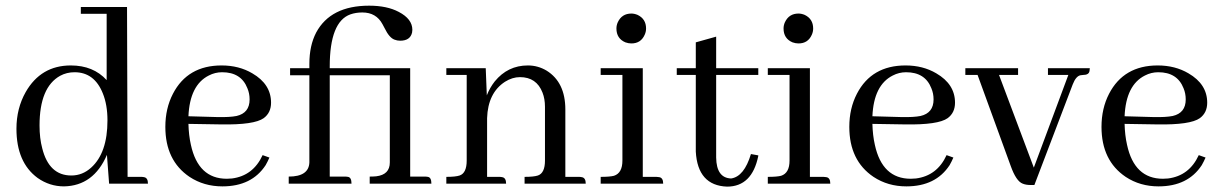

<svg xmlns="http://www.w3.org/2000/svg" viewBox="-20 -660 4393 690"><path d="M372.1 0H511.7Q511.7 -21.5 497.1 -23.4Q493.2 -24.4 487.3 -24.4H438.5L436.5 -634.8H270.5V-610.4H363.3V-372.1Q315.4 -424.8 234.4 -424.8Q127 -424.8 72.3 -329.1Q39.1 -270.5 39.1 -197.3Q39.1 -76.2 115.2 -20.5Q158.2 9.8 210 9.8Q316.4 7.8 364.3 -103.5ZM122.1 -209Q122.1 -346.7 196.3 -387.7Q219.7 -400.4 248 -400.4Q319.3 -400.4 349.6 -324.2Q366.2 -283.2 366.2 -227.5Q366.2 -110.4 307.6 -57.6Q276.4 -29.3 236.3 -29.3Q156.2 -29.3 131.8 -127Q122.1 -163.1 122.1 -209Z M778.3 -400.4Q846.7 -400.4 869.1 -342.8Q877 -324.2 877 -302.7Q877 -253.9 830.1 -243.2Q805.7 -238.3 760.7 -239.3L657.2 -242.2Q662.1 -354.5 730.5 -388.7Q752.9 -400.4 778.3 -400.4ZM948.2 -93.8 923.8 -102.5Q889.6 -28.3 813.5 -18.6Q803.7 -17.6 794.9 -17.6Q692.4 -17.6 666 -139.6Q658.2 -173.8 657.2 -214.8L774.4 -212.9Q893.6 -210.9 927.7 -235.4Q954.1 -254.9 954.1 -291Q954.1 -357.4 886.7 -396.5Q838.9 -424.8 776.4 -424.8Q654.3 -424.8 601.6 -323.2Q574.2 -270.5 574.2 -204.1Q574.2 -83 661.1 -24.4Q712.9 9.8 779.3 9.8Q884.8 9.8 934.6 -66.4Q942.4 -80.1 948.2 -93.8Z M1219.7 -25.4H1165V-389.6H1380.9V-76.2Q1380.9 -32.2 1332 -26.4Q1321.3 -25.4 1308.6 -25.4V0H1530.3Q1530.3 -22.5 1517.6 -24.4Q1512.7 -25.4 1506.8 -25.4H1454.1V-415H1165V-420.9Q1165 -582 1239.3 -608.4Q1258.8 -615.2 1282.2 -615.2Q1332 -615.2 1354.5 -573.2Q1357.4 -568.4 1362.3 -558.6Q1378.9 -524.4 1397.5 -517.6Q1407.2 -513.7 1418 -513.7Q1454.1 -513.7 1460.9 -543Q1461.9 -547.9 1461.9 -552.7Q1461.9 -591.8 1413.1 -617.2Q1371.1 -639.6 1306.6 -639.6Q1168 -639.6 1116.2 -543Q1091.8 -496.1 1091.8 -430.7V-415H1022.5V-389.6H1091.8V-76.2Q1089.8 -25.4 1017.6 -25.4V0H1243.2Q1243.2 -22.5 1230.5 -24.4Q1225.6 -25.4 1219.7 -25.4Z M1774.4 -24.4H1730.5V-235.4Q1733.4 -326.2 1794.9 -366.2Q1821.3 -382.8 1848.6 -382.8Q1908.2 -382.8 1929.7 -327.1Q1938.5 -304.7 1938.5 -276.4V-83Q1938.5 -38.1 1913.1 -29.3Q1898.4 -24.4 1865.2 -24.4V0H2085Q2085 -21.5 2070.3 -23.4Q2066.4 -24.4 2060.5 -24.4H2011.7V-266.6Q2011.7 -364.3 1944.3 -406.2Q1913.1 -424.8 1877 -424.8Q1804.7 -424.8 1757.8 -367.2Q1740.2 -344.7 1729.5 -317.4L1725.6 -415H1584V-390.6H1657.2V-83Q1657.2 -38.1 1631.8 -29.3Q1617.2 -24.4 1584 -24.4V0H1798.8Q1798.8 -21.5 1784.2 -23.4Q1780.3 -24.4 1774.4 -24.4Z M2338.9 -24.4H2290V-415H2138.7V-390.6H2216.8V-83Q2216.8 -38.1 2186.5 -28.3Q2171.9 -24.4 2138.7 -24.4V0H2363.3Q2363.3 -21.5 2348.6 -23.4Q2343.8 -24.4 2338.9 -24.4ZM2301.8 -557.6Q2301.8 -591.8 2271.5 -606.4Q2259.8 -611.3 2249 -611.3Q2214.8 -611.3 2200.2 -580.1Q2195.3 -569.3 2195.3 -557.6Q2195.3 -521.5 2227.5 -507.8Q2238.3 -503.9 2249 -503.9Q2283.2 -503.9 2296.9 -535.2Q2301.8 -545.9 2301.8 -557.6Z M2412.1 -390.6H2480.5V-115.2Q2487.3 6.8 2592.8 10.7Q2682.6 10.7 2705.1 -99.6Q2705.1 -100.6 2705.1 -101.6L2678.7 -106.4Q2654.3 -25.4 2607.4 -18.6Q2554.7 -20.5 2553.7 -93.8V-390.6H2705.1V-415H2553.7V-528.3L2480.5 -507.8V-415H2412.1Z M2939.5 -24.4H2890.6V-415H2739.3V-390.6H2817.4V-83Q2817.4 -38.1 2787.1 -28.3Q2772.5 -24.4 2739.3 -24.4V0H2963.9Q2963.9 -21.5 2949.2 -23.4Q2944.3 -24.4 2939.5 -24.4ZM2902.3 -557.6Q2902.3 -591.8 2872.1 -606.4Q2860.4 -611.3 2849.6 -611.3Q2815.4 -611.3 2800.8 -580.1Q2795.9 -569.3 2795.9 -557.6Q2795.9 -521.5 2828.1 -507.8Q2838.9 -503.9 2849.6 -503.9Q2883.8 -503.9 2897.5 -535.2Q2902.3 -545.9 2902.3 -557.6Z M3236.3 -400.4Q3304.7 -400.4 3327.1 -342.8Q3335 -324.2 3335 -302.7Q3335 -253.9 3288.1 -243.2Q3263.7 -238.3 3218.8 -239.3L3115.2 -242.2Q3120.1 -354.5 3188.5 -388.7Q3210.9 -400.4 3236.3 -400.4ZM3406.2 -93.8 3381.8 -102.5Q3347.7 -28.3 3271.5 -18.6Q3261.7 -17.6 3252.9 -17.6Q3150.4 -17.6 3124 -139.6Q3116.2 -173.8 3115.2 -214.8L3232.4 -212.9Q3351.6 -210.9 3385.7 -235.4Q3412.1 -254.9 3412.1 -291Q3412.1 -357.4 3344.7 -396.5Q3296.9 -424.8 3234.4 -424.8Q3112.3 -424.8 3059.6 -323.2Q3032.2 -270.5 3032.2 -204.1Q3032.2 -83 3119.1 -24.4Q3170.9 9.8 3237.3 9.8Q3342.8 9.8 3392.6 -66.4Q3400.4 -80.1 3406.2 -93.8Z M3638.7 -390.6V-415H3449.2V-390.6H3493.2L3612.3 -63.5Q3631.8 -8.8 3655.3 0Q3667 4.9 3684.6 4.9H3697.3L3835 -356.4Q3846.7 -386.7 3863.3 -389.6Q3868.2 -390.6 3872.1 -390.6Q3893.6 -390.6 3895.5 -405.3Q3896.5 -410.2 3896.5 -415H3746.1V-390.6H3819.3L3695.3 -57.6L3570.3 -390.6Z M4142.6 -400.4Q4210.9 -400.4 4233.4 -342.8Q4241.2 -324.2 4241.2 -302.7Q4241.2 -253.9 4194.3 -243.2Q4169.9 -238.3 4125 -239.3L4021.5 -242.2Q4026.4 -354.5 4094.7 -388.7Q4117.2 -400.4 4142.6 -400.4ZM4312.5 -93.8 4288.1 -102.5Q4253.9 -28.3 4177.7 -18.6Q4168 -17.6 4159.2 -17.6Q4056.6 -17.6 4030.3 -139.6Q4022.5 -173.8 4021.5 -214.8L4138.7 -212.9Q4257.8 -210.9 4292 -235.4Q4318.4 -254.9 4318.4 -291Q4318.4 -357.4 4251 -396.5Q4203.1 -424.8 4140.6 -424.8Q4018.6 -424.8 3965.8 -323.2Q3938.5 -270.5 3938.5 -204.1Q3938.5 -83 4025.4 -24.4Q4077.1 9.8 4143.6 9.8Q4249 9.8 4298.8 -66.4Q4306.6 -80.1 4312.5 -93.8Z"/></svg>

Font: Abhaya Libre
Style: Regular
Weight: 400
Designer: Pushpananda Ekanayake, Sol Matas, Pathum Egodawatta
Foundry: Mooniak
Version: Version 1.050 ; ttfautohint (v1.6)